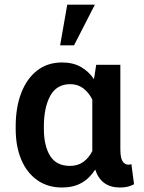

<svg xmlns="http://www.w3.org/2000/svg" viewBox="-20 -812 632 842"><path d="M252 10.3Q189 10.3 143.3 -22Q97.7 -54.2 73.2 -112.1Q48.8 -169.9 48.8 -247.1V-257.3Q48.8 -341.3 73.2 -404.5Q97.7 -467.8 143.1 -502.9Q188.5 -538.1 252.4 -538.1Q299.3 -538.1 333.7 -519Q368.2 -500 392.1 -464.8L401.9 -527.8H507.8V-158.2Q507.8 -120.1 517.3 -105Q526.9 -89.8 543.5 -89.8Q551.3 -89.8 556.2 -92.3L567.9 -3.9Q552.2 4.4 537.4 7.3Q522.5 10.3 505.9 10.3Q423.3 10.3 397.5 -68.4Q373 -29.8 337.4 -9.8Q301.8 10.3 252 10.3ZM286.6 -84.5Q320.8 -84.5 345 -101.6Q369.1 -118.7 384.8 -149.4V-375.5Q368.7 -407.2 344.7 -425Q320.8 -442.9 288.1 -442.9Q228 -442.9 200.2 -391.4Q172.4 -339.8 172.4 -257.3V-247.1Q172.4 -172.9 199.7 -128.7Q227.1 -84.5 286.6 -84.5ZM243.7 -613.3 274.9 -791.5H396L304.7 -613.3Z"/></svg>

Font: Roboto Slab Medium
Style: Regular
Weight: 500
Designer: Google
Version: Version 2.001; ttfautohint (v1.8.3)